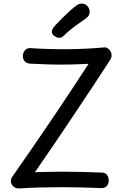

<svg xmlns="http://www.w3.org/2000/svg" viewBox="-20 -1044 693 1077"><path d="M149 -687Q129 -688 118.5 -700.5Q108 -713 108 -730Q109 -749 120 -762Q131 -775 150 -774Q256 -767 360 -768Q464 -769 564 -778Q575 -779 584.5 -773Q594 -767 600 -756.5Q606 -746 606 -733.5Q606 -721 598 -708Q553 -639 503 -563Q453 -487 399 -406.5Q345 -326 289 -243Q233 -160 176 -78Q204 -79 231 -79.5Q258 -80 285 -80.5Q312 -81 339 -81Q392 -81 445 -79.5Q498 -78 550 -76Q570 -76 580 -63Q590 -50 590 -30Q589 -12 579 -0.5Q569 11 549 11Q494 9 440.5 7.5Q387 6 332 6Q271 6 209 7.5Q147 9 85 13Q68 13 56 3Q44 -7 41.5 -22.5Q39 -38 48 -51Q100 -126 138.5 -181.5Q177 -237 207.5 -282Q238 -327 266 -368Q294 -409 324 -454Q354 -499 391 -555Q428 -611 477 -686Q420 -683 364.5 -682Q309 -681 255.5 -682.5Q202 -684 149 -687ZM313 -832Q299 -832 285 -842Q271 -852 271 -866Q271 -876 277 -885Q283 -894 290 -902Q308 -921 329.5 -942.5Q351 -964 372 -983Q393 -1002 407 -1012Q416 -1019 424.5 -1021.5Q433 -1024 440 -1024Q452 -1024 462 -1017Q472 -1010 477.5 -1000Q483 -990 483 -978Q483 -955 462 -941Q441 -927 403.5 -899.5Q366 -872 337 -843Q326 -832 313 -832Z"/></svg>

Font: Playpen Sans Deva
Style: Regular
Weight: 400
Designer: Pooja Saxena, Gunjan Panchal, Laura Meseguer, Veronika Burian, José Scaglione
Foundry: TypeTogether
Version: Version 2.000